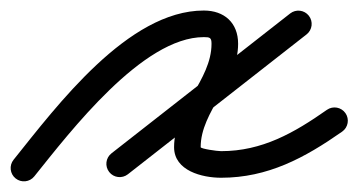

<svg xmlns="http://www.w3.org/2000/svg" viewBox="-43 -304 674 361"><path d="M-13.6 31.5C-2.9 40.1 12.9 38.4 21.5 27.6C89.2 -56.7 224.9 -234.2 340.2 -234.2C351.6 -234.2 354.7 -233.3 354.7 -221.7C354.7 -152.7 284.3 -100.7 284.3 -27.3C284.3 17.3 337.4 30.2 372.7 30.2C460.7 30.2 529.7 -7.1 600.3 -56.5C611.6 -64.4 614.4 -80 606.5 -91.3C598.6 -102.6 583 -105.4 571.7 -97.5C571.7 -97.5 571.7 -97.5 571.7 -97.5C509.8 -54.1 449.9 -19.8 372.7 -19.8C365.2 -19.8 334.3 -24.2 334.3 -27.3C334.3 -95.4 404.7 -147.8 404.7 -221.7C404.7 -261.2 378.7 -284.2 340.2 -284.2C197.8 -284.2 64.2 -105.4 -17.5 -3.6C-26.1 7.1 -24.4 22.9 -13.6 31.5ZM537.7 -274.4C529.2 -285.3 513.5 -287.2 502.6 -278.7C390.6 -191 278.6 -103.4 166.6 -15.7C155.7 -7.2 153.8 8.5 162.3 19.4C170.8 30.3 186.5 32.2 197.4 23.7C309.4 -64 421.4 -151.6 533.4 -239.3C544.3 -247.8 546.2 -263.5 537.7 -274.4Z"/></svg>

Font: FRB American Cursive Guidelines Arrows Semibold
Style: Italic
Weight: 600
Italic angle: -25°
Version: Version 2.0;Modular Font Editor K font №1